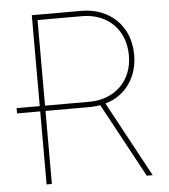

<svg xmlns="http://www.w3.org/2000/svg" viewBox="-52 -774 724 822"><g transform="rotate(-5 310.0 -363.5)"><path d="M15.6 -336.6H115.1V-727.3H328.1Q373.9 -727.3 412.3 -712.4Q450.6 -697.4 478.3 -670.3Q506 -643.1 521.5 -604.9Q536.9 -566.8 536.9 -519.9Q536.9 -485.1 527.7 -453.7Q518.5 -422.2 500.7 -396.7Q483 -371.1 456.7 -352.1Q430.4 -333.1 396.3 -323.2L571 0H545.5L373.6 -317.8Q362.2 -316.1 350.9 -315Q339.5 -313.9 328.1 -313.9H137.8V0H115.1V-313.9H15.6ZM328.1 -336.6Q369.3 -336.6 403.4 -349.8Q437.5 -362.9 462.2 -386.9Q486.9 -410.9 500.5 -444.6Q514.2 -478.3 514.2 -519.9Q514.2 -561.8 500.5 -595.9Q486.9 -630 462.2 -654.1Q437.5 -678.3 403.4 -691.4Q369.3 -704.5 328.1 -704.5H137.8V-336.6Z"/></g></svg>

Font: Inter P Thin
Style: Regular
Weight: 100
Designer: Rasmus Andersson
Foundry: rsms
Version: Version 3.018;git-588b23468